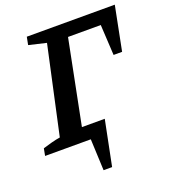

<svg xmlns="http://www.w3.org/2000/svg" viewBox="-170 -763 944 1058"><g transform="rotate(-20 302.0 -234.0)"><path d="M625 -652 574 -394H524L514 -573H322L224 -80H358L305 184H255L247 0H-21L-13 -42Q13 -50 38.5 -57Q64 -64 90 -68L202 -582L100 -606L109 -652Z"/></g></svg>

Font: Piazzolla SemiBold
Style: Italic
Weight: 600
Italic angle: -11.3°
Designer: Juan Pablo del Peral
Foundry: Huerta Tipografica
Version: Version 1.330